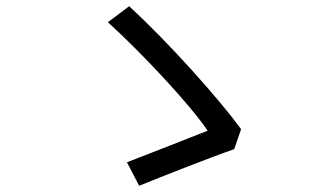

<svg xmlns="http://www.w3.org/2000/svg" viewBox="-20 -660 1040 614"><path d="M729 -183 751 -247C685 -338 521 -523 393 -640L325 -589C430 -494 587 -327 644 -242C589 -220 448 -165 386 -141L425 -66C492 -93 648 -155 729 -183Z"/></svg>

Font: Source Han Sans KR
Style: Regular
Weight: 400
Designer: Ryoko NISHIZUKA 西塚涼子 (kana, bopomofo & ideographs); Paul D. Hunt (Latin, Greek & Cyrillic); Sandoll Communications 산돌커뮤니
Foundry: Adobe
Version: Version 2.004;hotconv 1.0.118;makeotfexe 2.5.65603